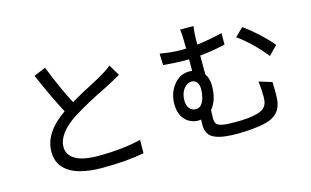

<svg xmlns="http://www.w3.org/2000/svg" viewBox="-96 -1052 2191 1352"><g transform="rotate(-15 1000.0 -376.5)"><path d="M505 16Q414 16 342.5 -4Q271 -24 230 -69Q189 -114 189 -187Q189 -325 353 -438Q286 -563 213 -734L299 -770Q365 -601 427 -485Q512 -535 593 -576Q701 -632 741 -667L789 -587Q753 -565 711 -544L665 -520Q526 -453 420 -386Q280 -294 280 -196Q280 -139 334.5 -106Q389 -73 501 -73Q679 -73 814 -106L813 -9Q685 16 505 16Z M1850 -440Q1809 -493 1756 -544Q1703 -595 1655 -629L1714 -687Q1762 -654 1818.5 -602Q1875 -550 1913 -504ZM1491 30Q1395 30 1346 14.5Q1297 -1 1281 -29Q1265 -57 1265 -93L1266 -133Q1259 -131 1242 -131Q1214 -131 1183.5 -146.5Q1153 -162 1132.5 -197Q1112 -232 1112 -288Q1112 -364 1157 -423Q1202 -482 1275 -482Q1289 -482 1294 -481V-565Q1282 -564 1265 -564Q1203 -564 1107 -573L1104 -657Q1189 -642 1260 -642Q1280 -642 1294 -643Q1294 -744 1287 -783H1385Q1377 -741 1377 -650Q1464 -660 1562 -684V-600Q1466 -578 1377 -570V-433Q1402 -396 1402 -345Q1402 -240 1351 -179Q1349 -147 1349 -121.5Q1349 -96 1357.5 -81.5Q1366 -67 1397 -60Q1428 -53 1496 -53Q1601 -53 1658 -70Q1694 -79 1713.5 -102Q1733 -125 1733 -171Q1733 -229 1726 -287L1820 -258Q1820 -232 1822 -187L1821 -151Q1820 -18 1691 10Q1658 19 1598 24.5Q1538 30 1491 30ZM1322 -341Q1322 -373 1307.5 -391Q1293 -409 1270 -409Q1237 -409 1212 -376.5Q1187 -344 1187 -292Q1187 -254 1205.5 -233.5Q1224 -213 1249.5 -213Q1275 -213 1290.5 -231Q1306 -249 1314 -279.5Q1322 -310 1322 -341Z"/></g></svg>

Font: LXGW 975 Gothic SC
Style: Regular
Weight: 400
Version: Version 2.01;February 25, 2021